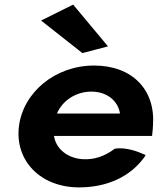

<svg xmlns="http://www.w3.org/2000/svg" viewBox="-20 -789 685 832"><path d="M448 -588 297 -769 158 -700 337 -559ZM214 -200H639L640 -210C641 -222 643 -235 643 -247C654 -401 552 -505 388 -505C218 -505 80 -388 62 -241C44 -95 153 23 323 23C441 23 542 -21 605 -107L611 -117L602 -121C580 -131 528 -152 478 -145C433 -111 388 -97 342 -99C272 -102 222 -145 214 -200ZM500 -297H227C248 -349 305 -392 376 -392C443 -392 491 -353 500 -297Z"/></svg>

Font: Bluebird
Style: SfBdExtObl
Weight: 700
Designer: Jasper
Foundry: Cannot Into Space Fonts
Version: Version 0.98